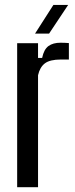

<svg xmlns="http://www.w3.org/2000/svg" viewBox="-20 -780 313 800"><path d="M51.5 0V-600H138.5V-538.5H155.5Q163 -574.5 182 -588.2Q201 -602 232.5 -602Q242 -602 251.5 -601.5Q261 -601 267 -600.5V-532H233.5Q188 -532 167 -516Q146 -500 138.5 -466.5V0ZM126 -640 202.5 -759.5H264L184.5 -640Z"/></svg>

Font: Big Shoulders Display Thin SemiBold
Style: Regular
Weight: 600
Version: Version 2.002